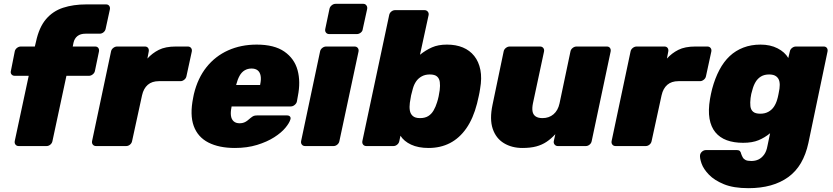

<svg xmlns="http://www.w3.org/2000/svg" viewBox="-20 -763 4354 1003"><path d="M78 0Q67 0 61 -7.5Q55 -15 57 -26L130 -367H57Q46 -367 40 -374.5Q34 -382 37 -393L57 -494Q59 -505 68.5 -512.5Q78 -520 89 -520H162L168 -545Q184 -620 220 -662.5Q256 -705 309.5 -722.5Q363 -740 431 -740H534Q545 -740 550.5 -732.5Q556 -725 554 -714L532 -613Q530 -602 521 -594.5Q512 -587 501 -587H427Q400 -587 384.5 -574.5Q369 -562 364 -540L360 -520H477Q488 -520 493.5 -512.5Q499 -505 497 -494L476 -393Q474 -382 464.5 -374.5Q455 -367 445 -367H327L254 -26Q252 -15 243 -7.5Q234 0 223 0Z M482 0Q471 0 465 -7.5Q459 -15 461 -26L560 -494Q562 -505 571.5 -512.5Q581 -520 592 -520H737Q748 -520 753.5 -512.5Q759 -505 757 -494L750 -457Q775 -485 809.5 -502.5Q844 -520 899 -520H961Q972 -520 978 -512.5Q984 -505 982 -494L954 -365Q952 -354 942.5 -346.5Q933 -339 923 -339H810Q774 -339 752 -320Q730 -301 722 -265L670 -26Q668 -15 659 -7.5Q650 0 639 0Z M1207 10Q1124 10 1068.5 -18.5Q1013 -47 992 -105Q971 -163 989 -252Q990 -256 991 -262.5Q992 -269 993 -272Q1013 -355 1059 -412.5Q1105 -470 1172 -500Q1239 -530 1321 -530Q1413 -530 1465.5 -493.5Q1518 -457 1534.5 -396.5Q1551 -336 1536 -261L1531 -233Q1529 -223 1519.5 -215Q1510 -207 1499 -207H1190Q1190 -207 1189.5 -205Q1189 -203 1189 -201Q1184 -177 1186.5 -158.5Q1189 -140 1200.5 -129.5Q1212 -119 1232 -119Q1245 -119 1255 -123Q1265 -127 1273 -133.5Q1281 -140 1288 -146Q1299 -155 1305.5 -157.5Q1312 -160 1323 -160H1480Q1490 -160 1495 -154Q1500 -148 1497 -139Q1492 -121 1471 -95.5Q1450 -70 1412.5 -46Q1375 -22 1323 -6Q1271 10 1207 10ZM1214 -319H1339V-321Q1345 -348 1341.5 -367Q1338 -386 1326 -395.5Q1314 -405 1294 -405Q1274 -405 1258 -395.5Q1242 -386 1231.5 -367Q1221 -348 1214 -321Z M1574 0Q1563 0 1557 -7.5Q1551 -15 1553 -26L1652 -494Q1654 -505 1663.5 -512.5Q1673 -520 1684 -520H1832Q1843 -520 1849 -512.5Q1855 -505 1853 -494L1753 -26Q1751 -15 1742 -7.5Q1733 0 1722 0ZM1700 -585Q1689 -585 1683 -592.5Q1677 -600 1679 -611L1701 -716Q1703 -727 1712.5 -735Q1722 -743 1733 -743H1878Q1888 -743 1894 -735Q1900 -727 1898 -716L1875 -611Q1874 -600 1864.5 -592.5Q1855 -585 1844 -585Z M2219 10Q2165 10 2127.5 -7.5Q2090 -25 2072 -54L2066 -26Q2064 -15 2055 -7.5Q2046 0 2035 0H1894Q1883 0 1877 -7.5Q1871 -15 1873 -26L2013 -684Q2015 -695 2024 -702.5Q2033 -710 2044 -710H2198Q2208 -710 2214.5 -702.5Q2221 -695 2219 -684L2174 -477Q2204 -501 2236.5 -515.5Q2269 -530 2315 -530Q2362 -530 2398 -515Q2434 -500 2457.5 -470.5Q2481 -441 2489.5 -398Q2498 -355 2488 -299Q2485 -278 2481 -261Q2477 -244 2472 -222Q2452 -144 2416 -92.5Q2380 -41 2330.5 -15.5Q2281 10 2219 10ZM2174 -146Q2200 -146 2217 -156.5Q2234 -167 2245 -186Q2256 -205 2263 -228Q2268 -243 2271.5 -260Q2275 -277 2277 -292Q2280 -316 2277.5 -334.5Q2275 -353 2263 -363.5Q2251 -374 2225 -374Q2201 -374 2183 -364Q2165 -354 2154 -338Q2143 -322 2137 -301Q2131 -281 2127.5 -264.5Q2124 -248 2121 -226Q2118 -204 2121 -186Q2124 -168 2136.5 -157Q2149 -146 2174 -146Z M2709 10Q2654 10 2612.5 -15Q2571 -40 2554 -90Q2537 -140 2553 -216L2611 -494Q2613 -505 2622.5 -512.5Q2632 -520 2643 -520H2801Q2812 -520 2818 -512.5Q2824 -505 2822 -494L2764 -223Q2759 -198 2762 -181Q2765 -164 2778 -155Q2791 -146 2814 -146Q2848 -146 2871.5 -166Q2895 -186 2903 -223L2960 -494Q2962 -505 2971.5 -512.5Q2981 -520 2992 -520H3150Q3161 -520 3166.5 -512.5Q3172 -505 3170 -494L3071 -26Q3069 -15 3060 -7.5Q3051 0 3040 0H2894Q2884 0 2877.5 -7.5Q2871 -15 2873 -26L2881 -62Q2859 -38 2835 -22Q2811 -6 2781 2Q2751 10 2709 10Z M3196 0Q3185 0 3179 -7.5Q3173 -15 3175 -26L3274 -494Q3276 -505 3285.5 -512.5Q3295 -520 3306 -520H3451Q3462 -520 3467.5 -512.5Q3473 -505 3471 -494L3464 -457Q3489 -485 3523.5 -502.5Q3558 -520 3613 -520H3675Q3686 -520 3692 -512.5Q3698 -505 3696 -494L3668 -365Q3666 -354 3656.5 -346.5Q3647 -339 3637 -339H3524Q3488 -339 3466 -320Q3444 -301 3436 -265L3384 -26Q3382 -15 3373 -7.5Q3364 0 3353 0Z M3890 220Q3812 220 3762 199.5Q3712 179 3683.5 149.5Q3655 120 3645 91.5Q3635 63 3637 47Q3639 36 3648 28.5Q3657 21 3668 21H3830Q3840 21 3845 26Q3850 31 3852 41Q3855 50 3860 59Q3865 68 3875 73Q3885 78 3905 78Q3926 78 3942.5 70Q3959 62 3971.5 45Q3984 28 3989 0L4003 -67Q3975 -44 3942.5 -30.5Q3910 -17 3862 -17Q3813 -17 3776.5 -30.5Q3740 -44 3717 -72Q3694 -100 3686.5 -143Q3679 -186 3689 -246Q3692 -261 3694 -272Q3696 -283 3700 -298Q3715 -354 3738 -397.5Q3761 -441 3792 -470Q3823 -499 3863.5 -514.5Q3904 -530 3953 -530Q4004 -530 4042 -510.5Q4080 -491 4098 -460L4106 -494Q4108 -505 4117.5 -512.5Q4127 -520 4138 -520H4283Q4294 -520 4299.5 -512.5Q4305 -505 4303 -494L4203 -16Q4190 44 4164 88.5Q4138 133 4098 162Q4058 191 4006 205.5Q3954 220 3890 220ZM3952 -169Q3976 -169 3994 -179Q4012 -189 4023 -205.5Q4034 -222 4040 -243Q4043 -252 4047 -272Q4051 -292 4052 -300Q4055 -321 4051.5 -337.5Q4048 -354 4035 -364Q4022 -374 3998 -374Q3973 -374 3955.5 -363.5Q3938 -353 3927 -334.5Q3916 -316 3910 -292Q3907 -284 3904.5 -272Q3902 -260 3901 -251Q3898 -227 3900 -208.5Q3902 -190 3914 -179.5Q3926 -169 3952 -169Z"/></svg>

Font: Rubik Light ExtraBold
Style: Italic
Weight: 800
Italic angle: -12°
Version: Version 2.104